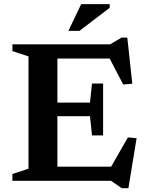

<svg xmlns="http://www.w3.org/2000/svg" viewBox="-20 -904 736 960"><path d="M495.5 -486.5V-357V-227H440L430 -323H191V-391H430L440 -486.5ZM641.5 -485.5 596 -481.5 511 -644.5 553.5 -611.5H191V-682.5H531L587.5 -716H616.5ZM517 -38 619.5 -217 663 -213 622 37H589L535 0H191V-70.5H552ZM42 0V-34L122.5 -60.5V-622L42 -648.5V-682.5H267V0ZM322 -749.5 386 -883.5H528.5V-865L377 -749.5Z"/></svg>

Font: Newsreader SemiBold
Style: Regular
Weight: 600
Designer: Hugues Gentile
Foundry: Production Type
Version: Version 1.003